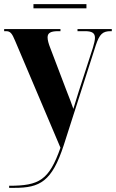

<svg xmlns="http://www.w3.org/2000/svg" viewBox="-22 -676 558 924"><path d="M139 -636H394V-656H139ZM22 218V228H48C170 228 228 198 285 22L439 -458C457 -512 472 -526 511 -526H516V-536H351V-526H387C421 -526 435 -517 435 -494C435 -483 431 -466 425 -446L356 -233C348 -207 340 -181 331 -152C323 -176 313 -202 298 -240L220 -445C212 -465 207 -483 207 -496C207 -517 221 -526 258 -526H269V-536H-2V-526H7C28 -526 36 -515 51 -479L269 35C214 191 167 218 22 218Z"/></svg>

Font: Noto Serif Display Condensed ExtraBold
Style: Regular
Weight: 800
Width: 3
Designer: Monotype Design Team
Foundry: Monotype Imaging Inc.
Version: Version 2.009